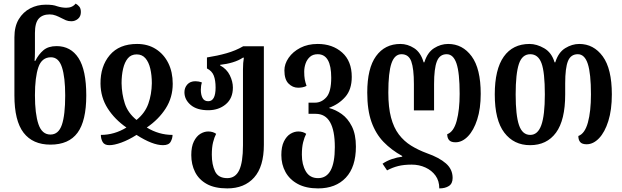

<svg xmlns="http://www.w3.org/2000/svg" viewBox="-20 -793 3456 1066"><path d="M260 10Q162 10 111 -56Q60 -122 60 -263V-586Q60 -646 84 -686Q108 -726 147.5 -746.5Q187 -767 234 -767Q256 -767 270.5 -765Q285 -763 298 -758Q324 -750 348 -750Q382 -750 400 -773Q411 -767 420 -756.5Q429 -746 429 -726Q429 -702 413 -688.5Q397 -675 376 -675Q359 -675 346 -680.5Q333 -686 320 -693Q307 -700 290.5 -706.5Q274 -713 256 -713Q216 -713 195 -689.5Q174 -666 174 -610V-554Q174 -532 174 -505Q174 -478 172 -455H176Q194 -491 221 -514Q248 -537 294 -537Q373 -537 416 -470.5Q459 -404 459 -263Q459 -122 410.5 -56Q362 10 260 10ZM260 -46Q305 -46 323.5 -100Q342 -154 342 -263Q342 -364 324 -419.5Q306 -475 263 -475Q212 -475 193 -419.5Q174 -364 174 -264Q174 -161 193.5 -103.5Q213 -46 260 -46Z M587 13Q560 13 550 -4.5Q540 -22 540 -44Q615 -44 682 -85Q617 -130 578 -191Q539 -252 538 -328Q537 -425 589.5 -487Q642 -549 741 -549Q801 -549 845.5 -520.5Q890 -492 914.5 -442.5Q939 -393 939 -328Q939 -252 900 -191Q861 -130 795 -85Q862 -44 938 -44Q938 -25 927.5 -6Q917 13 885 13Q827 13 738 -44Q694 -16 654 -1.5Q614 13 587 13ZM738 -127Q785 -165 803.5 -217Q822 -269 823 -331Q823 -375 814.5 -411.5Q806 -448 787.5 -469.5Q769 -491 739 -491Q708 -491 690 -469.5Q672 -448 663.5 -411.5Q655 -375 655 -331Q656 -271 673 -218.5Q690 -166 738 -127Z M1242 253Q1172 253 1128 228.5Q1084 204 1063 162Q1042 120 1042 68Q1042 21 1056.5 -8Q1071 -37 1092.5 -50Q1114 -63 1136 -63Q1162 -63 1180 -50Q1170 -31 1163 -3Q1156 25 1156 66Q1156 121 1174 158.5Q1192 196 1242 196Q1287 196 1308 152Q1329 108 1329 14V-408Q1329 -445 1334 -473H1329Q1305 -457 1272 -447Q1239 -437 1202 -433V-430Q1239 -410 1256 -375Q1273 -340 1273 -307Q1273 -247 1233.5 -214Q1194 -181 1136 -181Q1073 -181 1038.5 -210.5Q1004 -240 1004 -281Q1004 -306 1020 -324Q1036 -342 1065 -342Q1072 -342 1081.5 -340.5Q1091 -339 1101 -335Q1095 -317 1095 -295Q1095 -267 1104.5 -249Q1114 -231 1136 -231Q1177 -231 1177 -307Q1177 -347 1167 -373Q1157 -399 1129 -413V-474Q1187 -483 1238 -497.5Q1289 -512 1330 -536H1445V11Q1445 132 1391 192.5Q1337 253 1242 253Z M1746 253Q1679 253 1633.5 228.5Q1588 204 1565 162Q1542 120 1542 68Q1542 21 1556.5 -8Q1571 -37 1592.5 -50Q1614 -63 1636 -63Q1662 -63 1680 -50Q1670 -31 1663 -3Q1656 25 1656 66Q1656 121 1678 158.5Q1700 196 1746 196Q1839 196 1839 24Q1839 -161 1733 -161H1693V-223H1729Q1765 -223 1792 -253Q1819 -283 1819 -362Q1819 -492 1744 -492Q1717 -492 1700.5 -477Q1684 -462 1676.5 -440Q1669 -418 1669 -395Q1669 -370 1672 -353Q1675 -336 1682 -316Q1670 -310 1658 -308Q1646 -306 1635 -306Q1605 -306 1582 -329Q1559 -352 1559 -402Q1559 -438 1582.5 -472Q1606 -506 1647.5 -527.5Q1689 -549 1744 -549Q1826 -549 1879.5 -501.5Q1933 -454 1933 -366Q1933 -296 1897 -255Q1861 -214 1808 -195V-193Q1843 -184 1877 -160Q1911 -136 1933.5 -91.5Q1956 -47 1956 21Q1956 134 1900 193.5Q1844 253 1746 253Z M2419 253Q2419 211 2398 182Q2377 153 2342 137Q2307 121 2266 121Q2222 121 2190.5 129Q2159 137 2129 153L2104 116Q2127 100 2156.5 90Q2186 80 2213 77V73Q2153 40 2109.5 -5Q2066 -50 2042.5 -116Q2019 -182 2019 -279Q2019 -414 2068 -481.5Q2117 -549 2203 -549Q2243 -549 2279.5 -525.5Q2316 -502 2332 -447H2336Q2353 -502 2390 -525.5Q2427 -549 2468 -549Q2548 -549 2598.5 -480.5Q2649 -412 2649 -272Q2649 -190 2629.5 -129.5Q2610 -69 2578 -36Q2546 -3 2509 -3Q2484 -3 2473.5 -15Q2463 -27 2463 -48Q2499 -61 2515.5 -122Q2532 -183 2532 -272Q2532 -389 2514.5 -440.5Q2497 -492 2460 -492Q2421 -492 2405.5 -452Q2390 -412 2390 -326V-180H2278V-326Q2278 -412 2263.5 -452Q2249 -492 2209 -492Q2171 -492 2153.5 -441.5Q2136 -391 2136 -279Q2136 -197 2151 -140.5Q2166 -84 2194.5 -46.5Q2223 -9 2262.5 15.5Q2302 40 2351 58Q2419 82 2456 114.5Q2493 147 2493 195Q2493 226 2472.5 239.5Q2452 253 2419 253Z M2923 13Q2833 13 2780 -56.5Q2727 -126 2727 -269Q2727 -408 2777 -478.5Q2827 -549 2920 -549Q2960 -549 3001.5 -525Q3043 -501 3059 -447H3063Q3080 -502 3118 -525.5Q3156 -549 3196 -549Q3276 -549 3326.5 -480Q3377 -411 3377 -269Q3377 -183 3357.5 -121Q3338 -59 3306 -25.5Q3274 8 3237 8Q3212 8 3201.5 -4Q3191 -16 3191 -38Q3227 -51 3244 -112.5Q3261 -174 3261 -269Q3261 -385 3243.5 -438.5Q3226 -492 3188 -492Q3149 -492 3133.5 -454Q3118 -416 3118 -330V-269Q3118 -126 3067 -56.5Q3016 13 2923 13ZM2924 -44Q2966 -44 2985.5 -98.5Q3005 -153 3005 -269Q3005 -392 2986.5 -442Q2968 -492 2924 -492Q2879 -492 2861 -438Q2843 -384 2843 -269Q2843 -153 2861.5 -98.5Q2880 -44 2924 -44Z"/></svg>

Font: Noto Serif Georgian ExtraCondensed SemiBold
Style: Regular
Weight: 600
Width: 2
Designer: Monotype Design Team, Akaki Razmadze
Foundry: Google LLC
Version: Version 2.003; ttfautohint (v1.8.4.7-5d5b)